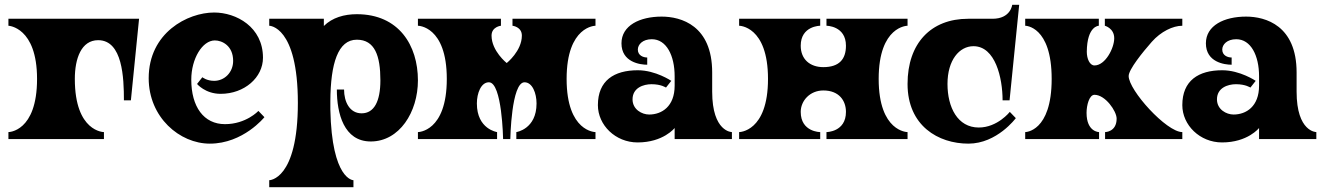

<svg xmlns="http://www.w3.org/2000/svg" viewBox="-20 -578 5506 798"><path d="M15 -500V-471C15 -471 134 -466 134 -250C134 -29 15 -29 15 -29V0H412V-29C412 -29 291 -29 291 -250C291 -335 318 -411 388 -411C490 -411 495 -253 495 -161H524L558 -500Z M598 -253C598 -90 727 19 852 19C991 19 1079 -91 1079 -91L1054 -117C1054 -117 1003 -62 915 -62C827 -62 775 -134 775 -247C775 -334 821 -410 873 -410C903 -410 949 -388 949 -325C949 -277 913 -242 870 -242C839 -242 821 -257 821 -257L799 -229C799 -229 833 -188 897 -188C996 -188 1073 -256 1073 -338C1073 -466 962 -526 870 -526C760 -526 598 -442 598 -253Z M1521 10C1640 10 1717 -112 1717 -244C1717 -389 1638 -519 1463 -519C1411 -519 1361 -505 1326 -470V-500H1099V-471C1099 -471 1218 -471 1218 -150C1218 171 1099 171 1099 171V200H1449V171C1449 171 1359 171 1353 -123V-158C1354 -315 1385 -413 1463 -413C1538 -413 1561 -346 1561 -244C1561 -157 1535 -107 1483 -107C1433 -107 1410 -155 1410 -206H1380C1380 -107 1409 10 1521 10Z M2046 0V-29C2046 -29 1962 -41 1962 -148C1962 -190 1979 -236 2012 -236C2067 -236 2071 0 2071 0H2101C2101 0 2105 -236 2160 -236C2193 -236 2210 -190 2210 -148C2210 -41 2126 -29 2126 -29V0H2455V-29C2455 -29 2335 -29 2335 -250C2335 -471 2455 -471 2455 -471V-500H2110V-471C2110 -471 2149 -467 2149 -430C2149 -366 2086 -316 2086 -316C2086 -316 2023 -366 2023 -430C2023 -467 2062 -471 2062 -471V-500H1717V-471C1717 -471 1837 -471 1837 -250C1837 -29 1717 -29 1717 -29V0Z M2940 -197V-277C2940 -472 2811 -509 2730 -509C2639 -509 2563 -472 2563 -398C2563 -319 2641 -309 2670 -309V-339C2654 -339 2631 -347 2631 -372C2631 -393 2651 -415 2689 -415C2750 -415 2784 -347 2784 -261V-222C2784 -135 2730 -102 2678 -102C2648 -102 2609 -123 2609 -165C2609 -213 2654 -228 2688 -228C2728 -228 2748 -214 2748 -214L2770 -242C2770 -242 2705 -286 2631 -286C2532 -286 2465 -243 2465 -141C2465 -58 2538 14 2630 14C2737 14 2784 -46 2784 -46V0H3022V-29C3022 -29 2940 -29 2940 -197Z M3389 0V-29C3389 -29 3308 -29 3308 -113C3308 -159 3346 -202 3402 -202C3468 -202 3496 -159 3496 -113C3496 -29 3415 -29 3415 -29V0H3752V-29C3752 -29 3632 -29 3632 -250C3632 -471 3752 -471 3752 -471V-500H3415V-471C3415 -471 3496 -471 3496 -388C3496 -332 3468 -299 3402 -299C3346 -299 3308 -332 3308 -388C3308 -471 3389 -471 3389 -471V-500H3052V-471C3052 -471 3172 -471 3172 -250C3172 -29 3052 -29 3052 -29V0Z M4105 -500H4004C3849 -500 3752 -398 3752 -229C3752 -55 3880 19 4005 19C4124 19 4202 -87 4202 -87L4177 -113C4177 -113 4126 -48 4048 -48C3960 -48 3918 -132 3918 -229C3918 -328 3967 -386 4026 -386C4117 -386 4147 -254 4147 -161H4176L4216 -558H4187C4187 -558 4181 -500 4105 -500Z M4894 -500H4572V-471C4572 -471 4611 -461 4611 -419C4611 -378 4574 -306 4529 -306C4509 -306 4497 -334 4497 -363C4498 -471 4547 -471 4547 -471V-500H4241V-471C4241 -471 4351 -471 4351 -250C4351 -29 4241 -29 4241 -29V0H4548V-29C4548 -29 4496 -29 4496 -109C4496 -140 4507 -184 4529 -184C4574 -184 4621 -116 4621 -85C4621 -29 4573 -29 4573 -29V0H4894V-29C4828 -29 4671 -203 4671 -262C4671 -289 4729 -361 4767 -404C4805 -447 4855 -471 4894 -471Z M5369 -197V-277C5369 -472 5240 -509 5159 -509C5068 -509 4992 -472 4992 -398C4992 -319 5070 -309 5099 -309V-339C5083 -339 5060 -347 5060 -372C5060 -393 5080 -415 5118 -415C5179 -415 5213 -347 5213 -261V-222C5213 -135 5159 -102 5107 -102C5077 -102 5038 -123 5038 -165C5038 -213 5083 -228 5117 -228C5157 -228 5177 -214 5177 -214L5199 -242C5199 -242 5134 -286 5060 -286C4961 -286 4894 -243 4894 -141C4894 -58 4967 14 5059 14C5166 14 5213 -46 5213 -46V0H5451V-29C5451 -29 5369 -29 5369 -197Z"/></svg>

Font: Ouroboros
Style: Regular
Weight: 400
Designer: Ariel Martín Pérez
Foundry: Velvetyne Type Foundry
Version: Version 2.001;hotconv 1.0.109;makeotfexe 2.5.65596